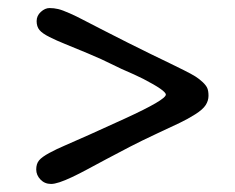

<svg xmlns="http://www.w3.org/2000/svg" viewBox="-20 -529 583 477"><path d="M159 -89Q123 -72 107 -72Q91 -72 80.5 -83Q70 -94 70 -108Q70 -122 77 -130.5Q84 -139 102.5 -149Q121 -159 140 -167Q189 -188 290.5 -234.5Q392 -281 392 -294Q392 -304 336 -333Q322 -340 313 -344Q278 -359 256.5 -370Q235 -381 198 -396.5Q161 -412 141 -420Q121 -428 103 -437Q85 -446 78 -454.5Q71 -463 71 -476.5Q71 -490 81.5 -499.5Q92 -509 103 -509Q114 -509 124.5 -506.5Q135 -504 153 -496Q171 -488 186 -480Q201 -472 235.5 -454.5Q270 -437 297.5 -423Q325 -409 355 -394.5Q385 -380 401.5 -372Q418 -364 437 -354.5Q456 -345 465.5 -339Q475 -333 483.5 -325Q492 -317 495 -310Q498 -303 498 -291Q498 -279 491 -268Q484 -257 465 -245Q446 -233 427 -224Q408 -215 369.5 -197Q331 -179 303 -164.5Q275 -150 244 -133.5Q213 -117 195.5 -107.5Q178 -98 159 -89Z"/></svg>

Font: Delius
Style: Regular
Weight: 400
Designer: Natalia Raices
Foundry: Natalia Raices
Version: Version 1.001